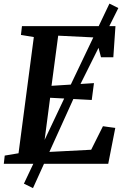

<svg xmlns="http://www.w3.org/2000/svg" viewBox="-24 -884 680 1036"><path d="M-3.5 0 1.5 -44.5 76 -57 158.5 -684 89 -695.5 94.5 -743H599L587.5 -575H521L493 -681.5L290 -691.5L254 -421L483 -435.5L471 -344.5L246.5 -356.5L208 -62.5L468 -76L531.5 -203L598 -193.5L560 0ZM105 107 351 -413 566.5 -864.5 614.5 -840.5 390.5 -391 154 131Z"/></svg>

Font: Merriweather SemiBold
Style: Italic
Weight: 600
Italic angle: -7.8°
Version: Version 2.101